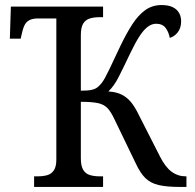

<svg xmlns="http://www.w3.org/2000/svg" viewBox="-20 -740 772 760"><path d="M115 0V-42H129Q150 -42 166.5 -46.5Q183 -51 193 -65.5Q203 -80 203 -108V-667H131Q109 -667 96 -660Q83 -653 76.5 -639Q70 -625 65 -601L62 -587H19L23 -714H388V-672H374Q353 -672 336 -667Q319 -662 309.5 -647Q300 -632 300 -600V-381Q329 -381 343.5 -384.5Q358 -388 366.5 -395Q375 -402 383 -412Q395 -428 412.5 -465Q430 -502 456 -557Q480 -607 503.5 -643.5Q527 -680 555 -700Q583 -720 619 -720Q647 -720 664 -711.5Q681 -703 689 -688.5Q697 -674 697 -656Q697 -629 683.5 -612Q670 -595 652 -590Q648 -613 635.5 -629.5Q623 -646 598 -646Q580 -646 563.5 -633Q547 -620 530.5 -594Q514 -568 495 -528Q466 -467 448.5 -433Q431 -399 409 -378Q442 -376 463.5 -364.5Q485 -353 500 -334Q515 -315 529 -286L613 -121Q634 -79 659 -60.5Q684 -42 715 -42H718V0H695Q640 0 608 -7.5Q576 -15 555.5 -35Q535 -55 517 -94L433 -268Q419 -298 405 -312.5Q391 -327 367 -332Q343 -337 300 -337V-114Q300 -83 309.5 -67.5Q319 -52 336 -47Q353 -42 374 -42H388V0Z"/></svg>

Font: Noto Serif SemiCondensed
Style: Regular
Weight: 400
Width: 4
Designer: Monotype Design Team
Foundry: Monotype Imaging Inc.
Version: Version 2.013